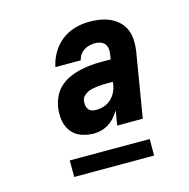

<svg xmlns="http://www.w3.org/2000/svg" viewBox="-82 -780 664 673"><g transform="rotate(-15 250.0 -444.0)"><path d="M214 -317Q190 -317 168 -325Q146 -333 132.5 -351Q119 -369 115.5 -392.5Q112 -416 116 -440Q119 -459 128 -477.5Q137 -496 152 -509.5Q167 -523 185.5 -531.5Q204 -540 223.5 -544.5Q243 -549 262 -551Q281 -553 300 -553H337L340 -571Q342 -581 340.5 -591Q339 -601 333 -608.5Q327 -616 317.5 -619Q308 -622 298 -622Q288 -622 277.5 -619.5Q267 -617 258 -611Q249 -605 243 -596Q237 -587 235 -577H143Q148 -603 162 -627Q176 -651 197.5 -668Q219 -685 245.5 -692.5Q272 -700 298 -700Q318 -700 337 -697Q356 -694 373.5 -686Q391 -678 404.5 -665Q418 -652 425 -635Q432 -618 433 -598Q434 -578 431 -558L392 -323H299L308 -376Q300 -363 290.5 -352Q281 -341 268.5 -333Q256 -325 242 -321Q228 -317 214 -317ZM242 -395Q257 -395 271 -399.5Q285 -404 296.5 -414.5Q308 -425 314.5 -438.5Q321 -452 323 -466L324 -475H300Q291 -475 282.5 -474.5Q274 -474 265.5 -473Q257 -472 248 -470Q239 -468 231 -464Q223 -460 216.5 -453Q210 -446 209 -437Q208 -429 209 -421Q210 -413 214.5 -406.5Q219 -400 226.5 -397.5Q234 -395 242 -395ZM397 -188H107V-248H397Z"/></g></svg>

Font: Iosevka Curly XBdObl
Style: Regular
Weight: 800
Italic angle: -9°
Monospace: yes
Designer: Belleve Invis
Foundry: Belleve Invis
Version: Version 11.1.0; ttfautohint (v1.8.3)